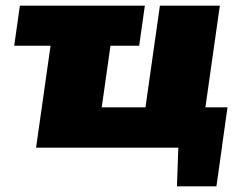

<svg xmlns="http://www.w3.org/2000/svg" viewBox="-20 -520 848 676"><path d="M472 0 543 -500H754L683 0ZM107 0 178 -500H389L318 0ZM313 0 333 -142H781L761 0ZM603 136 608 -5H762L742 136ZM30 -359 50 -500H490L470 -359Z"/></svg>

Font: Exo 2 Black
Style: Italic
Weight: 900
Italic angle: -8°
Designer: Natanael Gama
Foundry: Natanael Gama
Version: Version 2.010